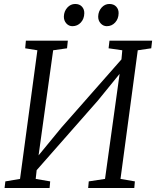

<svg xmlns="http://www.w3.org/2000/svg" viewBox="-20 -948 787 968"><path d="M3 0 7 -33.5 81 -46 168.5 -694.5 107 -704.5 110.5 -743H322L318 -704.5L248 -694.5L170.5 -136L157.5 -144L289 -304L617 -676.5L589 -611.5L596.5 -694.5L527.5 -704.5L532 -743H747L742.5 -704.5L674.5 -694.5L587.5 -46L660 -33.5L657 0H424.5L427.5 -33.5L509.5 -46L587.5 -607.5L605 -602.5L473.5 -441L141 -63L169 -128L160 -46L233 -33.5L230 0ZM345 -816Q327 -816 314.2 -830.2Q301.5 -844.5 302 -865.5Q303 -891.5 319.5 -909.8Q336 -928 359 -928Q381 -928 393.2 -914.5Q405.5 -901 405 -881Q404.5 -853 387.5 -834.5Q370.5 -816 345 -816ZM518.5 -816Q500.5 -816 487.5 -830.2Q474.5 -844.5 475 -865.5Q476 -891.5 492.2 -909.8Q508.5 -928 531.5 -928Q553.5 -928 566 -914.5Q578.5 -901 578 -881Q577.5 -853 560.5 -834.5Q543.5 -816 518.5 -816Z"/></svg>

Font: Merriweather 28pt Light
Style: Italic
Weight: 300
Italic angle: -7.8°
Version: Version 2.101